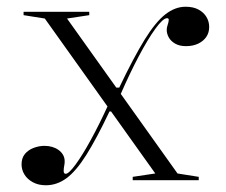

<svg xmlns="http://www.w3.org/2000/svg" viewBox="-20 -535 672 570"><path d="M374 0V-10L441 -20L113 -480L50 -490V-500H245V-490L179 -480L507 -20L570 -10V0ZM116 15Q94 15 77.5 6Q61 -3 52.5 -17Q44 -31 44 -47Q44 -66 54 -78Q64 -90 80 -96Q96 -102 112 -102Q124 -102 134.5 -99Q145 -96 153.5 -90Q162 -84 167 -75.5Q172 -67 172 -56Q172 -50 171 -45Q170 -40 169.5 -36Q169 -32 169 -28Q169 -19 175 -19Q184 -19 204 -46Q224 -73 249.5 -119.5Q275 -166 301 -223L317 -204H305Q267 -124 236.5 -75.5Q206 -27 177.5 -6Q149 15 116 15ZM532 -398Q513 -398 500 -405.5Q487 -413 481 -424Q475 -435 475 -446Q475 -453 477 -458.5Q479 -464 480 -469Q481 -474 481 -476Q481 -481 476 -481Q464 -481 441.5 -450Q419 -419 392 -368Q365 -317 338 -255L325 -275H334Q377 -365 409.5 -417.5Q442 -470 471 -492.5Q500 -515 531 -515Q554 -515 569.5 -506.5Q585 -498 593 -484.5Q601 -471 601 -455Q601 -438 592.5 -425.5Q584 -413 568.5 -405.5Q553 -398 532 -398Z"/></svg>

Font: Kalnia Thin Light
Style: Regular
Weight: 300
Version: Version 1.105